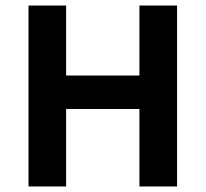

<svg xmlns="http://www.w3.org/2000/svg" viewBox="-20 -674 743 694"><path d="M219 -280H484V0H620V-654H484V-401H219V-654H83V0H219Z"/></svg>

Font: Falling Sky
Style: SeBd
Weight: 600
Designer: Paul D. Hunt
Foundry: Adobe Systems Incorporated
Version: Version 1.02